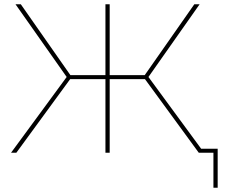

<svg xmlns="http://www.w3.org/2000/svg" viewBox="-20 -720 1061 905"><path d="M656 -357 674 -365 942 0H917ZM300 -365 318 -357 57 0H32ZM53 -700H78L318 -357L300 -349ZM296 -366H485V-347H296ZM477 -700H497V0H477ZM489 -366H678V-347H489ZM656 -357 896 -700H921L674 -349ZM986 -9 995 0H917V-19H1006V165H986Z"/></svg>

Font: iiserrat Thin
Style: Regular
Weight: 100
Designer: Akira Ohta
Foundry: Akira Ohta
Version: Version 1.200;Glyphs 3.3.1 (3343)